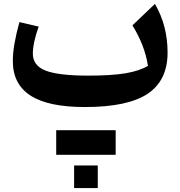

<svg xmlns="http://www.w3.org/2000/svg" viewBox="-20 -537 919 979"><path d="M734.4 -201.2Q718.8 -304.7 655.3 -407.7L770 -517.1Q834.5 -406.2 834.5 -269Q834.5 -127 733.2 -59.1Q631.8 8.8 412.6 8.8Q226.1 8.8 135.7 -49.6Q45.4 -107.9 45.4 -225.6Q45.4 -267.1 54 -315.9Q62.5 -364.7 79.1 -424.3L177.2 -401.4Q147.5 -318.4 147.5 -263.2Q147.5 -202.6 212.6 -177Q277.8 -151.4 430.7 -151.4Q547.4 -151.4 618.7 -163.1Q689.9 -174.8 734.4 -201.2ZM357.9 306.6H478.5V421.9H357.9ZM266.6 252.4V127H569.8V252.4Z"/></svg>

Font: Pinar-DS3-FD Bold
Style: Regular
Weight: 700
Designer: Amin Abedi
Version: Version 3.000